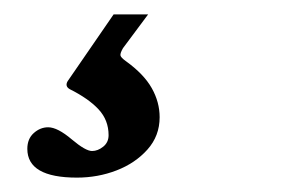

<svg xmlns="http://www.w3.org/2000/svg" viewBox="-20 -20 419 267"><path d="M87 227Q18 227 18 187Q18 173 27 165Q36 157 47 157Q60 157 80 174Q99 190 108 190Q116 190 123.5 184Q131 178 131 168Q131 147 117 132Q103 117 77 104Q70 100 74 93L138 0H186L151 47Q147 54 147.5 57Q148 60 155 65Q180 83 191 102.5Q202 122 202 143Q202 169 185 188Q168 207 142 217Q116 227 87 227Z"/></svg>

Font: Junicode
Style: Bold Italic
Weight: 700
Italic angle: -11°
Designer: Peter S. Baker
Version: Version 2.100; ttfautohint (v1.8.4)